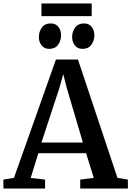

<svg xmlns="http://www.w3.org/2000/svg" viewBox="-30 -1094 762 1114"><path d="M51 -62 294.5 -748.5H422.5L651.5 -62L712 -52V0H435.5V-52L514 -62L469.5 -205H192.5L148 -61.5L231.5 -52V0H-10L-10.5 -52ZM451 -267 357 -585 337 -664 314.5 -583 210.5 -267ZM255.5 -810.5Q226.5 -810.5 211 -830.8Q195.5 -851 195.5 -879Q195.5 -910 212.8 -934Q230 -958 263.5 -958H264.5Q293.5 -958 309 -937.8Q324.5 -917.5 324.5 -890Q324.5 -858.5 307.2 -834.5Q290 -810.5 256.5 -810.5ZM448.5 -810.5Q420 -810.5 404.2 -830.8Q388.5 -851 388.5 -879Q388.5 -910 406 -934Q423.5 -958 456.5 -958H457.5Q486.5 -958 502 -937.8Q517.5 -917.5 517.5 -890Q517.5 -858.5 500.2 -834.5Q483 -810.5 449.5 -810.5ZM502 -1074V-1000.5H210.5V-1074Z"/></svg>

Font: Merriweather 24pt SemiBold
Style: Regular
Weight: 600
Designer: Eben Sorkin
Foundry: Eben Sorkin
Version: Version 2.100